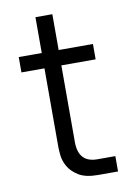

<svg xmlns="http://www.w3.org/2000/svg" viewBox="-76 -690 512 739"><g transform="rotate(-10 180.0 -320.0)"><path d="M247 0Q198 0 171 -17Q144 -34 131.5 -56.5Q119 -79 117 -101Q115 -123 115 -132V-440H25V-500H115V-640H181V-500H315V-440H181V-140Q181 -60 255 -60H325V0H247Z"/></g></svg>

Font: PT Root UI
Style: Regular
Weight: 400
Designer: Vitaly Kuzmin
Foundry: ParaType Ltd.
Version: Version 2.001G